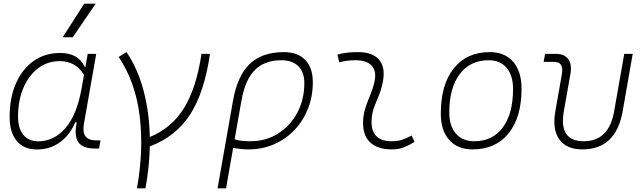

<svg xmlns="http://www.w3.org/2000/svg" viewBox="-20 -815 3556 1060"><path d="M451.2 -444.3 464.4 -517.6H511.2L443.4 -131.8Q426.8 -40 509.8 -40H534.7L526.9 4.9H503.4Q436.5 4.9 412.4 -30.3Q388.2 -65.4 403.8 -139.6H395.5Q364.7 -67.9 309.8 -28.8Q254.9 10.3 184.1 10.3Q111.8 10.3 72.5 -36.9Q33.2 -84 33.2 -169.4Q33.2 -275.4 68.1 -354.7Q103 -434.1 165.5 -478.3Q228 -522.5 312 -522.5Q413.6 -522.5 448.7 -444.3ZM310.5 -477.5Q241.2 -477.5 189.5 -437.5Q137.7 -397.5 108.6 -328.4Q79.6 -259.3 79.6 -171.9Q79.6 -106 109.1 -70.3Q138.7 -34.7 191.4 -34.7Q277.3 -34.7 340.8 -107.2Q404.3 -179.7 430.2 -325.7L443.8 -401.9Q397.9 -477.5 310.5 -477.5ZM326.2 -609.4 445.3 -794.9H508.3L381.8 -609.4Z M736.3 224.6Q774.4 8.8 750.7 -177.5Q727.1 -363.8 635.3 -500.5L678.2 -527.3Q739.3 -438.5 771.7 -317.9Q804.2 -197.3 807.1 -58.6Q928.7 -108.4 996.8 -219.7Q1064.9 -331.1 1092.3 -517.6H1139.2Q1108.4 -304.2 1029.1 -182.1Q949.7 -60.1 807.1 -6.8Q804.7 106.9 783.2 224.6Z M1547.9 -527.3Q1623.5 -527.3 1665.3 -484.1Q1707 -440.9 1707 -361.3Q1707 -282.2 1680.2 -214.6Q1653.3 -147 1605.2 -96.7Q1557.1 -46.4 1492.4 -18.3Q1427.7 9.8 1351.6 9.8Q1330.1 9.8 1309.3 7.6Q1288.6 5.4 1267.1 2L1228 224.6H1181.2L1266.6 -260.3Q1291 -397.5 1359.1 -462.4Q1427.2 -527.3 1547.9 -527.3ZM1275.4 -46.4Q1303.7 -35.2 1362.3 -35.2Q1447.3 -35.2 1514.6 -77.4Q1582 -119.6 1621.1 -192.4Q1660.2 -265.1 1660.2 -356.4Q1660.2 -416.5 1627 -449.5Q1593.8 -482.4 1533.2 -482.4Q1440.4 -482.4 1386.7 -428.2Q1333 -374 1313 -259.3Z M2252.9 -66.9 2268.1 -31.2Q2241.2 -14.2 2211.7 -2.2Q2182.1 9.8 2143.6 9.8Q2061 9.8 2020.5 -31.7Q1980 -73.2 1984.9 -153.3Q1987.3 -189.9 1999 -224.4Q2010.7 -258.8 2024.4 -291.5Q2038.1 -324.2 2045.4 -355Q2061.5 -417.5 2034.4 -450Q2007.3 -482.4 1942.4 -482.4Q1896 -482.4 1853 -471.2L1842.8 -513.7Q1871.6 -522 1900.4 -524.7Q1929.2 -527.3 1958 -527.3Q2041 -527.3 2076.4 -480.7Q2111.8 -434.1 2089.8 -345.2Q2081.5 -310.5 2068.6 -280.5Q2055.7 -250.5 2044.9 -221.2Q2034.2 -191.9 2031.7 -157.7Q2023.4 -35.2 2143.1 -35.2Q2173.8 -35.2 2197.3 -42.5Q2220.7 -49.8 2252.9 -66.9Z M2588.9 9.8Q2506.3 9.8 2460 -42.5Q2413.6 -94.7 2413.6 -187.5Q2413.6 -347.7 2485.1 -437.5Q2556.6 -527.3 2683.6 -527.3Q2766.6 -527.3 2813 -474.1Q2859.4 -420.9 2859.4 -325.2Q2859.4 -167.5 2787.8 -78.9Q2716.3 9.8 2588.9 9.8ZM2598.6 -35.2Q2699.2 -35.2 2755.9 -111.3Q2812.5 -187.5 2812.5 -323.7Q2812.5 -398.4 2777.1 -440.4Q2741.7 -482.4 2677.7 -482.4Q2575.7 -482.4 2518.1 -406Q2460.4 -329.6 2460.4 -193.8Q2460.4 -119.1 2497.1 -77.1Q2533.7 -35.2 2598.6 -35.2Z M3194.8 9.8Q3106.9 9.8 3067.6 -45.9Q3028.3 -101.6 3045.9 -200.2L3082 -405.3Q3093.8 -473.6 3039.1 -473.6H2981.4L2989.3 -517.6H3049.8Q3096.7 -517.6 3117.7 -488Q3138.7 -458.5 3128.9 -405.3L3092.8 -200.2Q3064 -35.2 3202.6 -35.2Q3341.8 -35.2 3370.6 -200.2L3426.3 -517.6H3473.1L3417.5 -200.2Q3380.4 9.8 3194.8 9.8Z"/></svg>

Font: Cascadia Code NF ExtraLight
Style: Italic
Weight: 200
Italic angle: -10°
Monospace: yes
Designer: Aaron Bell
Foundry: Saja Typeworks
Version: Version 2404.023; ttfautohint (v1.8.4)